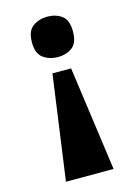

<svg xmlns="http://www.w3.org/2000/svg" viewBox="-112 -604 602 845"><g transform="rotate(-15 189.5 -181.5)"><path d="M232 -296 298 180H81L147 -296ZM189 -543Q228 -543 255 -523Q282 -503 282 -451Q282 -399 255 -379Q228 -359 189 -359Q152 -359 123.5 -379Q95 -399 95 -451Q95 -503 123.5 -523Q152 -543 189 -543Z"/></g></svg>

Font: Noto Serif Telugu Black
Style: Regular
Weight: 900
Designer: Jelle Bosma - Monotype Design Team
Foundry: Monotype Imaging Inc.
Version: Version 2.005; ttfautohint (v1.8.4.7-5d5b)